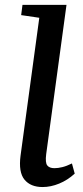

<svg xmlns="http://www.w3.org/2000/svg" viewBox="-20 -763 343 794"><path d="M156 10.5Q106.5 10.5 81.2 -20.2Q56 -51 65 -119.5L142.5 -689.5L67.5 -700.5L73 -743H255L171 -125.5Q166.5 -90 175.5 -78.8Q184.5 -67.5 205 -67.5Q220 -67.5 237.5 -71.8Q255 -76 277.5 -87L289 -45Q259.5 -18 224.8 -3.8Q190 10.5 156 10.5Z"/></svg>

Font: Merriweather 24pt
Style: Italic
Weight: 400
Italic angle: -7.8°
Designer: Eben Sorkin
Foundry: Eben Sorkin
Version: Version 2.101